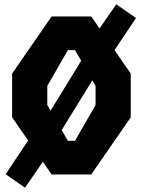

<svg xmlns="http://www.w3.org/2000/svg" viewBox="-20 -806 660 887"><path d="M95.5 61 178 -58.5 218.5 0H401.5L584 -264V-466L509 -574.5L608.5 -723L517 -786L440 -674.5L401.5 -730H218.5L36 -466V-264L110 -157L6 -1ZM198.5 -321V-409L293.5 -574.5H326.5L355 -525L213.5 -294.5ZM265 -205 406.5 -435 421.5 -409V-321L326.5 -155.5H293.5Z"/></svg>

Font: Monaspace Krypton ExtraBold
Style: Regular
Weight: 800
Designer: Riley Cran & the Lettermatic Team
Foundry: Lettermatic
Version: Version 1.101 (Monaspace Krypton)